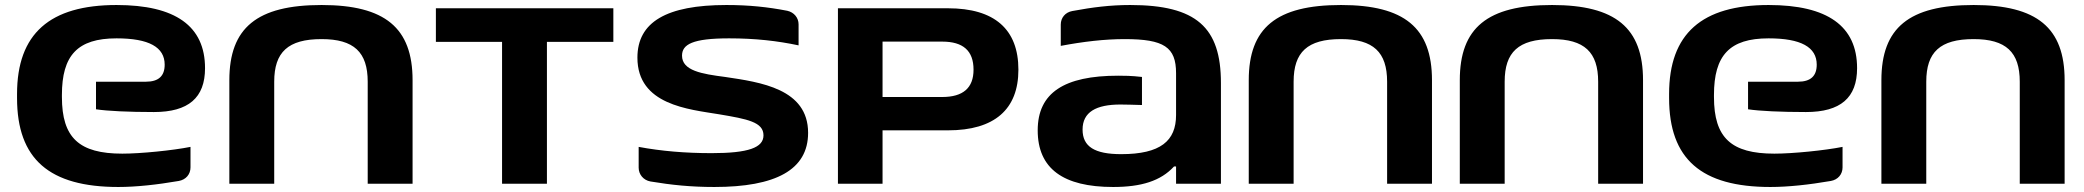

<svg xmlns="http://www.w3.org/2000/svg" viewBox="-20 -733 8313 766"><path d="M798 -461C798 -629 680 -713 445 -713C179 -713 48 -599 48 -358V-342C48 -98 177 13 452 13C523 13 606 4 693 -11C722 -16 740 -38 740 -65V-147C670 -133 542 -120 468 -120C296 -120 227 -183 227 -346V-354C227 -512 289 -580 445 -580C574 -580 637 -545 637 -475C637 -430 613 -407 562 -407H363V-297C409 -290 494 -286 594 -286C732 -286 798 -343 798 -461Z M895 -413V0H1074V-407C1074 -525 1129 -577 1263 -577C1392 -577 1447 -525 1447 -407V0H1626V-413C1626 -622 1516 -713 1263 -713C1005 -713 895 -622 895 -413Z M1983 0H2162V-566H2427V-700H1719V-566H1983Z M2849 -277C2962 -258 3026 -246 3026 -193C3026 -144 2966 -122 2819 -122C2715 -122 2619 -130 2528 -147V-64C2528 -37 2547 -14 2575 -9C2659 5 2736 13 2830 13C3074 13 3204 -55 3204 -203C3204 -379 3014 -405 2873 -426C2780 -438 2701 -451 2701 -511C2701 -556 2743 -580 2889 -580C2993 -580 3081 -570 3166 -552V-636C3166 -662 3148 -684 3121 -690C3043 -705 2969 -713 2878 -713C2639 -713 2523 -645 2523 -503C2523 -314 2728 -297 2849 -277Z M3762 -700H3323V0H3501V-213H3762C3948 -213 4043 -297 4043 -455C4043 -616 3948 -700 3762 -700ZM3501 -346V-567H3739C3822 -567 3864 -531 3864 -455C3864 -382 3822 -346 3739 -346Z M4672 -441V-274C4672 -171 4610 -118 4453 -118C4347 -118 4299 -148 4299 -216C4299 -286 4353 -316 4450 -316C4472 -316 4501 -315 4536 -314V-426C4493 -431 4463 -431 4441 -431C4226 -431 4120 -363 4120 -213C4120 -60 4222 13 4421 13C4533 13 4611 -11 4664 -69H4672V0H4851V-402C4851 -624 4753 -713 4489 -713C4409 -713 4339 -704 4258 -689C4230 -684 4212 -662 4212 -635V-550C4302 -567 4387 -577 4467 -577C4624 -577 4672 -545 4672 -441Z M4962 -413V0H5141V-407C5141 -525 5196 -577 5330 -577C5459 -577 5514 -525 5514 -407V0H5693V-413C5693 -622 5583 -713 5330 -713C5072 -713 4962 -622 4962 -413Z M5804 -413V0H5983V-407C5983 -525 6038 -577 6172 -577C6301 -577 6356 -525 6356 -407V0H6535V-413C6535 -622 6425 -713 6172 -713C5914 -713 5804 -622 5804 -413Z M7389 -461C7389 -629 7271 -713 7036 -713C6770 -713 6639 -599 6639 -358V-342C6639 -98 6768 13 7043 13C7114 13 7197 4 7284 -11C7313 -16 7331 -38 7331 -65V-147C7261 -133 7133 -120 7059 -120C6887 -120 6818 -183 6818 -346V-354C6818 -512 6880 -580 7036 -580C7165 -580 7228 -545 7228 -475C7228 -430 7204 -407 7153 -407H6954V-297C7000 -290 7085 -286 7185 -286C7323 -286 7389 -343 7389 -461Z M7486 -413V0H7665V-407C7665 -525 7720 -577 7854 -577C7983 -577 8038 -525 8038 -407V0H8217V-413C8217 -622 8107 -713 7854 -713C7596 -713 7486 -622 7486 -413Z"/></svg>

Font: LT Wave UI Medium
Style: Regular
Weight: 500
Designer: Daniel Lyons
Foundry: New Value
Version: Version 2.5 (Glyphs App)